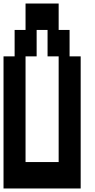

<svg xmlns="http://www.w3.org/2000/svg" viewBox="-20 -1050 540 1090"><path d="M0 20V-730H63V-880H125V-1030H313V-880H375V-730H438V20ZM125 -130H313V-730H250V-880H188V-730H125Z"/></svg>

Font: 2P VHS
Style: Regular
Weight: 400
Designer: CodeMan38
Foundry: CodeMan38
Version: Version 3.000